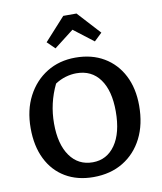

<svg xmlns="http://www.w3.org/2000/svg" viewBox="-97 -982 905 1071"><g transform="rotate(-10 355.5 -446.5)"><path d="M346 11Q255 11 187.5 -29Q120 -69 83.5 -143Q47 -217 47 -318Q47 -421 87.5 -498.5Q128 -576 198.5 -619.5Q269 -663 360 -663Q453 -663 521.5 -622.5Q590 -582 627.5 -509Q665 -436 665 -338Q665 -232 625.5 -154Q586 -76 514.5 -32.5Q443 11 346 11ZM356 -71Q436 -71 483.5 -139Q531 -207 531 -329Q531 -446 484 -511Q437 -576 351 -576Q321 -576 290 -567Q259 -558 230 -539Q180 -436 180 -321Q180 -204 227 -137.5Q274 -71 356 -71ZM410 -904 528 -775 484 -733 372 -819 261 -733 218 -775 335 -904Z"/></g></svg>

Font: Piazzolla SemiBold
Style: Regular
Weight: 600
Designer: Juan Pablo del Peral
Foundry: Huerta Tipografica
Version: Version 1.330